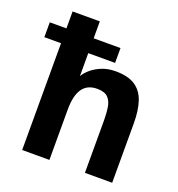

<svg xmlns="http://www.w3.org/2000/svg" viewBox="-158 -815 857 922"><g transform="rotate(20 271.0 -354.0)"><path d="M56.6 0V-545.6H-28.6V-621.5H56.6V-708H195.8V-621.5H332.9V-545.6H195.8V-428.3Q207.4 -448.2 228.9 -466.3Q250.4 -484.4 280.9 -496.7Q311.4 -508.9 350.1 -508.9Q413.4 -508.9 449.8 -484.9Q486.2 -460.9 501.4 -415.1Q516.6 -369.4 516.6 -304.3V0H377.3V-268.7Q377.3 -304.3 372.8 -333.9Q368.2 -363.6 351.2 -381.5Q334.2 -399.5 295.1 -399.5Q244.7 -399.5 220.2 -363.7Q195.8 -327.9 195.8 -257.6V0Z"/></g></svg>

Font: Atkinson Hyperlegible Next
Style: Regular
Weight: 400
Designer: Elliott Scott, Megan Eiswerth, Linus Boman, Theodore Petrosky, Letters from Sweden
Foundry: Applied Design Works, Letters from Sweden
Version: Version 2.001